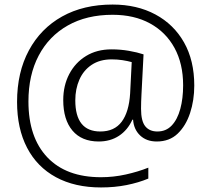

<svg xmlns="http://www.w3.org/2000/svg" viewBox="-20 -730 929 844"><path d="M834 -354Q834 -289 815.5 -233Q797 -177 761 -142.5Q725 -108 669 -108Q624 -108 596 -134.5Q568 -161 565 -204H562Q541 -158 503 -133Q465 -108 414 -108Q339 -108 298.5 -156Q258 -204 258 -290Q258 -354 284.5 -404.5Q311 -455 358.5 -484Q406 -513 470 -513Q510 -513 547 -506.5Q584 -500 611 -491L602 -317Q601 -299 600.5 -282.5Q600 -266 600 -252Q600 -198 618.5 -175Q637 -152 672 -152Q710 -152 735 -178.5Q760 -205 772.5 -251Q785 -297 785 -355Q785 -450 747 -519.5Q709 -589 639.5 -627Q570 -665 475 -665Q361 -665 278 -618Q195 -571 150 -485.5Q105 -400 105 -284Q105 -126 188 -38.5Q271 49 424 49Q479 49 533 37Q587 25 632 7V55Q589 73 536.5 83.5Q484 94 424 94Q309 94 226 49Q143 4 99 -80.5Q55 -165 55 -282Q55 -412 107 -508.5Q159 -605 253 -657.5Q347 -710 475 -710Q582 -710 663 -666.5Q744 -623 789 -543.5Q834 -464 834 -354ZM311 -289Q311 -152 421 -152Q483 -152 515 -195Q547 -238 552 -319L559 -457Q541 -462 518.5 -465.5Q496 -469 471 -469Q419 -469 383 -445Q347 -421 329 -380Q311 -339 311 -289Z"/></svg>

Font: Noto Sans Canadian Aboriginal Light
Style: Regular
Weight: 300
Designer: Monotype Design Team, Typotheque's Kevin King
Foundry: Monotype Imaging Inc.
Version: Version 2.004; ttfautohint (v1.8.4.7-5d5b)